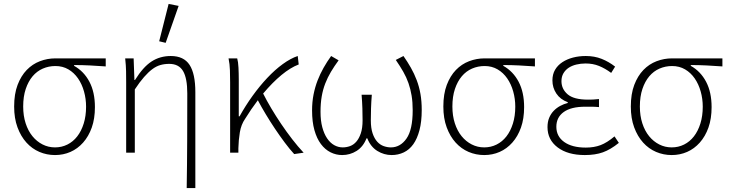

<svg xmlns="http://www.w3.org/2000/svg" viewBox="-20 -777 3708 977"><path d="M260 12Q218 12 180.5 -4Q143 -20 114.5 -51.5Q86 -83 69 -129Q52 -175 52 -235Q52 -299 69.5 -345Q87 -391 116 -421Q145 -451 183 -465.5Q221 -480 262 -480H518V-439Q476 -442 437.5 -444Q399 -446 357 -446V-442Q407 -414 435 -361Q463 -308 463 -232Q463 -173 447 -128Q431 -83 403 -51.5Q375 -20 338.5 -4Q302 12 260 12ZM260 -27Q294 -27 323 -41.5Q352 -56 373 -83Q394 -110 406 -148.5Q418 -187 418 -234Q418 -274 407.5 -311.5Q397 -349 377 -378Q357 -407 328 -424Q299 -441 262 -441Q228 -441 198 -428Q168 -415 146 -389Q124 -363 111 -324.5Q98 -286 98 -235Q98 -188 110.5 -149.5Q123 -111 145 -84Q167 -57 196.5 -42Q226 -27 260 -27Z M930 180Q932 59 932.5 -63Q933 -185 933 -302Q933 -379 911.5 -415.5Q890 -452 841 -452Q817 -452 796 -446Q775 -440 755 -425Q735 -410 713 -385Q691 -360 666 -322V0H622V-358Q622 -387 621.5 -415Q621 -443 617 -480H660L664 -370H667Q708 -436 751 -464Q794 -492 849 -492Q915 -492 944.5 -447Q974 -402 974 -308V180ZM790 -567 838 -757 889 -747 823 -559Z M1477 7Q1454 -18 1429 -51.5Q1404 -85 1379.5 -121.5Q1355 -158 1332.5 -195.5Q1310 -233 1292 -267Q1258 -222 1227 -172Q1207 -143 1200.5 -104Q1194 -65 1193 -23V0H1151V-358Q1151 -387 1150 -419Q1149 -451 1143 -480H1187Q1192 -463 1193.5 -433Q1195 -403 1195 -372V-185H1199Q1229 -239 1265 -289Q1301 -339 1340 -380.5Q1379 -422 1419 -451Q1459 -480 1495 -492L1500 -449Q1458 -433 1412.5 -395.5Q1367 -358 1319 -301Q1337 -265 1360.5 -225.5Q1384 -186 1411 -146Q1438 -106 1467 -68.5Q1496 -31 1525 0Z M1721 12Q1690 12 1662 -2Q1634 -16 1613 -44Q1592 -72 1580 -114.5Q1568 -157 1568 -215Q1568 -258 1575.5 -296Q1583 -334 1596 -367.5Q1609 -401 1626.5 -432Q1644 -463 1665 -492L1703 -470Q1681 -440 1664 -411.5Q1647 -383 1635 -352Q1623 -321 1617 -286Q1611 -251 1611 -208Q1611 -163 1620 -129.5Q1629 -96 1644.5 -73Q1660 -50 1680.5 -38.5Q1701 -27 1724 -27Q1743 -27 1761 -33.5Q1779 -40 1793 -56Q1807 -72 1816 -98.5Q1825 -125 1825 -165Q1825 -193 1824 -225.5Q1823 -258 1820 -295H1872Q1869 -258 1868 -225.5Q1867 -193 1867 -165Q1867 -125 1876 -98.5Q1885 -72 1899.5 -56Q1914 -40 1932.5 -33.5Q1951 -27 1969 -27Q2017 -27 2048.5 -72Q2080 -117 2080 -216Q2080 -257 2074.5 -290.5Q2069 -324 2058.5 -354Q2048 -384 2032 -412Q2016 -440 1994 -472L2033 -492Q2054 -462 2071 -432Q2088 -402 2100.5 -369Q2113 -336 2119.5 -299Q2126 -262 2126 -217Q2126 -158 2114.5 -114.5Q2103 -71 2083 -43Q2063 -15 2034.5 -1.5Q2006 12 1973 12Q1934 12 1900 -9Q1866 -30 1849 -73H1845Q1828 -30 1794.5 -9Q1761 12 1721 12Z M2444 12Q2402 12 2364.5 -4Q2327 -20 2298.5 -51.5Q2270 -83 2253 -129Q2236 -175 2236 -235Q2236 -299 2253.5 -345Q2271 -391 2300 -421Q2329 -451 2367 -465.5Q2405 -480 2446 -480H2702V-439Q2660 -442 2621.5 -444Q2583 -446 2541 -446V-442Q2591 -414 2619 -361Q2647 -308 2647 -232Q2647 -173 2631 -128Q2615 -83 2587 -51.5Q2559 -20 2522.5 -4Q2486 12 2444 12ZM2444 -27Q2478 -27 2507 -41.5Q2536 -56 2557 -83Q2578 -110 2590 -148.5Q2602 -187 2602 -234Q2602 -274 2591.5 -311.5Q2581 -349 2561 -378Q2541 -407 2512 -424Q2483 -441 2446 -441Q2412 -441 2382 -428Q2352 -415 2330 -389Q2308 -363 2295 -324.5Q2282 -286 2282 -235Q2282 -188 2294.5 -149.5Q2307 -111 2329 -84Q2351 -57 2380.5 -42Q2410 -27 2444 -27Z M2956 12Q2869 12 2817.5 -27Q2766 -66 2766 -130Q2766 -157 2774.5 -177.5Q2783 -198 2797.5 -213Q2812 -228 2830.5 -238Q2849 -248 2869 -253V-257Q2831 -271 2811 -301Q2791 -331 2791 -368Q2791 -399 2804.5 -422Q2818 -445 2841.5 -460.5Q2865 -476 2895.5 -484Q2926 -492 2961 -492Q3005 -492 3041.5 -477.5Q3078 -463 3110 -438L3090 -406Q3059 -429 3028 -441.5Q2997 -454 2960 -454Q2935 -454 2912.5 -448.5Q2890 -443 2873.5 -432Q2857 -421 2847 -404Q2837 -387 2837 -364Q2837 -324 2868.5 -297Q2900 -270 2972 -270Q2986 -270 2997.5 -270.5Q3009 -271 3028 -273V-232Q3007 -234 2991 -234Q2975 -234 2958 -234Q2886 -234 2848.5 -207Q2811 -180 2811 -132Q2811 -83 2851 -54.5Q2891 -26 2961 -26Q3003 -26 3036 -38.5Q3069 -51 3107 -83L3129 -50Q3087 -16 3048 -2Q3009 12 2956 12Z M3398 12Q3356 12 3318.5 -4Q3281 -20 3252.5 -51.5Q3224 -83 3207 -129Q3190 -175 3190 -235Q3190 -299 3207.5 -345Q3225 -391 3254 -421Q3283 -451 3321 -465.5Q3359 -480 3400 -480H3656V-439Q3614 -442 3575.5 -444Q3537 -446 3495 -446V-442Q3545 -414 3573 -361Q3601 -308 3601 -232Q3601 -173 3585 -128Q3569 -83 3541 -51.5Q3513 -20 3476.5 -4Q3440 12 3398 12ZM3398 -27Q3432 -27 3461 -41.5Q3490 -56 3511 -83Q3532 -110 3544 -148.5Q3556 -187 3556 -234Q3556 -274 3545.5 -311.5Q3535 -349 3515 -378Q3495 -407 3466 -424Q3437 -441 3400 -441Q3366 -441 3336 -428Q3306 -415 3284 -389Q3262 -363 3249 -324.5Q3236 -286 3236 -235Q3236 -188 3248.5 -149.5Q3261 -111 3283 -84Q3305 -57 3334.5 -42Q3364 -27 3398 -27Z"/></svg>

Font: hySource Sans Pro Light
Style: Regular
Weight: 300
Designer: Paul D. Hunt
Foundry: Adobe Systems Incorporated
Version: Version 2.021;PS 2.000;hotconv 1.0.86;makeotf.lib2.5.63406